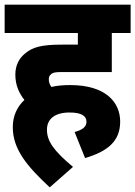

<svg xmlns="http://www.w3.org/2000/svg" viewBox="-20 -642 582 826"><path d="M301 -74 346 38C444 9 497 -35 497 -119C497 -201 436 -276 282 -276C254 -276 227 -274 201 -268C194 -278 190 -289 190 -299C190 -309 192 -317 199 -322C207 -330 217 -332 245 -332H461V-500H542V-622H0V-500H315V-450H247C157 -450 120 -439 88 -412C63 -392 46 -362 46 -321C46 -274 63 -240 85 -212C54 -183 35 -144 35 -95C35 0 96 73 194 164L294 76C209 5 182 -36 182 -84C182 -131 217 -158 279 -158C331 -158 352 -143 352 -118C352 -95 333 -83 301 -74Z"/></svg>

Font: Noto Sans SemiCondensed ExtraBold
Style: Italic
Weight: 800
Width: 4
Italic angle: -12°
Designer: Monotype Design Team
Foundry: Monotype Imaging Inc.
Version: Version 2.013